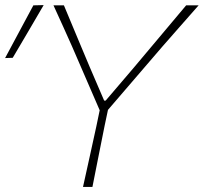

<svg xmlns="http://www.w3.org/2000/svg" viewBox="-51 -734 800 754"><path d="M275 0Q289 -63 301.2 -118.5Q313.5 -174 327.5 -238.5L340.5 -301L232 -551.5Q214.5 -590.5 197.8 -627.8Q181 -665 159 -713H200Q222 -660.5 238 -622Q254 -583.5 268.5 -549Q283 -514.5 300 -474L358 -339H364L475 -469Q511 -512 541.2 -547.8Q571.5 -583.5 604 -622.5Q636.5 -661.5 680 -713H729Q693 -672 657.2 -631.5Q621.5 -591 587 -551.5L373 -302.5L359.5 -238.5Q346 -171 335 -116Q324 -61 312 0ZM-31 -506Q-2.5 -559 25 -610.5Q52.5 -662 80 -713L120.5 -714Q90 -661.5 60 -610.5Q30 -559.5 -1 -507Z"/></svg>

Font: Commissioner Loud Thin
Style: Italic
Weight: 100
Italic angle: -12°
Designer: Kostas Bartsokas
Foundry: Kostas Bartsokas
Version: Version 1.000; ttfautohint (v1.8.3)